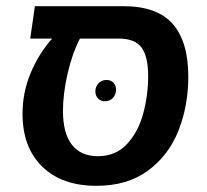

<svg xmlns="http://www.w3.org/2000/svg" viewBox="-20 -586 669 622"><path d="M590 -338Q590 -243 558 -162.5Q526 -82 459 -33Q392 16 293 16Q180 16 116.5 -46.5Q53 -109 53 -217Q53 -287 79.5 -350Q106 -413 149 -461H78L93 -566H379Q489 -566 539.5 -508.5Q590 -451 590 -338ZM460 -339Q460 -403 438.5 -432Q417 -461 365 -461H239Q214 -413 199 -347.5Q184 -282 184 -227Q184 -154 213 -117Q242 -80 297 -80Q355 -80 391.5 -119.5Q428 -159 444 -218.5Q460 -278 460 -339ZM356 -295Q356 -309 347.5 -318Q339 -327 325 -327Q309 -327 299 -316Q289 -305 289 -290Q289 -276 297.5 -267Q306 -258 320 -258Q336 -258 346 -269Q356 -280 356 -295Z"/></svg>

Font: FiraGO Medium
Style: Italic
Weight: 500
Italic angle: -8°
Designer: bBox Type GmbH
Foundry: bBox Type GmbH
Version: Version 1.001